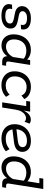

<svg xmlns="http://www.w3.org/2000/svg" viewBox="1025 -1648 634 2724"><g transform="rotate(90 1342.0 -286.0)"><path d="M205.1 10.6Q124.8 10.6 81.4 -17.5Q38 -45.7 38 -93Q38 -104.3 40.3 -115.3Q42.5 -126.2 46.5 -139.4L109.9 -141.6Q94 -93.8 117.6 -69Q141.2 -44.2 209.5 -44.2Q256.5 -44.2 285 -61.6Q313.4 -78.9 313.4 -110.4Q313.4 -133.5 297.9 -145.9Q282.5 -158.3 237.5 -167.1L167.3 -180.9Q116.4 -190.8 91.9 -217.3Q67.3 -243.8 67.3 -281.4Q67.3 -336.8 113.8 -372.1Q160.2 -407.3 239.9 -407.3Q317.8 -407.3 358 -379.1Q398.2 -351 398.2 -302.1Q398.2 -293.3 397.1 -285.3Q396 -277.2 393.6 -268.1L330.3 -263.8Q341.8 -308.2 319.7 -330.3Q297.5 -352.5 235.4 -352.5Q188.4 -352.5 163.6 -333.5Q138.8 -314.4 138.8 -288.6Q138.8 -268 153.4 -255.2Q168.1 -242.5 203.5 -235.7L273 -221.9Q332.7 -209.7 358.8 -185.3Q384.8 -161 384.8 -118.1Q384.8 -59.7 336.2 -24.5Q287.6 10.6 205.1 10.6Z M625.7 10Q578.3 10 542.6 -10.9Q506.9 -31.8 487.2 -70.4Q467.4 -108.9 467.4 -160.7Q467.4 -227.6 492.9 -283.1Q518.3 -338.7 567.6 -372.7Q616.8 -406.7 689.1 -406.7Q734.8 -406.7 771.7 -390.4Q808.6 -374.1 831.1 -346.2L823 -338.7L832.3 -396.7H901L854.1 -100.7Q849.7 -74.2 856.5 -64.9Q863.3 -55.6 885 -55.6H913.1L904.2 0H857.4Q808.6 0 790.6 -25.1Q772.6 -50.2 779.2 -92.1L783 -116L791.1 -99Q768 -45.9 722.4 -18Q676.8 10 625.7 10ZM643.8 -54Q686.8 -54 727.7 -81.8Q768.5 -109.6 794 -164.2L786 -136.6L815.3 -321.3L816.3 -303.2Q797.1 -321.1 766.2 -331.9Q735.2 -342.7 701.7 -342.7Q647.6 -342.7 611.4 -319.4Q575.2 -296 557.2 -256Q539.3 -216.1 539.3 -165.8Q539.3 -113.1 566.6 -83.5Q594 -54 643.8 -54Z M1189.3 10.6Q1129.7 10.6 1085.3 -12.4Q1040.9 -35.4 1016.3 -77.2Q991.7 -119 991.7 -175.8Q991.7 -239 1017.6 -291.4Q1043.5 -343.9 1093.1 -375.6Q1142.7 -407.3 1212.7 -407.3Q1273.2 -407.3 1318.9 -383.3Q1364.7 -359.3 1385.1 -313.7L1335 -273.2Q1319 -309.9 1288.5 -328.1Q1257.9 -346.4 1214.3 -346.4Q1166.4 -346.4 1132.5 -323.8Q1098.5 -301.2 1081 -262.8Q1063.5 -224.4 1063.5 -176Q1063.5 -117.3 1098.3 -83.8Q1133.2 -50.3 1192.8 -50.3Q1234.4 -50.3 1267.7 -66Q1301 -81.6 1322.4 -106L1353.7 -55.2Q1324.3 -23.8 1280.6 -6.6Q1236.9 10.6 1189.3 10.6Z M1431.8 0 1485.9 -341H1411.9L1420.4 -396.7H1563.8L1542.7 -264.1L1534.9 -270.2Q1555.4 -325.4 1578.8 -354.6Q1602.3 -383.9 1627.5 -395.1Q1652.7 -406.3 1675.9 -406.3Q1711.9 -406.3 1733.6 -387.9L1707.5 -316.6Q1696.1 -328.2 1683.1 -333.1Q1670.1 -338 1654.1 -338Q1632.4 -338 1608 -323.2Q1583.6 -308.5 1564.1 -276.1Q1544.5 -243.8 1535.8 -191L1505.4 0Z M1946 10.6Q1852.4 10.6 1797.2 -39.4Q1742 -89.5 1742 -174.6Q1742 -238.3 1769.4 -291.1Q1796.7 -343.9 1849.9 -375.6Q1903.1 -407.3 1979.3 -407.3Q2057.3 -407.3 2096 -373.3Q2134.7 -339.3 2134.7 -286.9Q2134.7 -236.1 2100.5 -206.3Q2066.4 -176.5 1994.3 -167.3L1786.6 -141.5L1786.2 -199L1967 -220.1Q2019.8 -225.9 2043.6 -242.6Q2067.3 -259.4 2067.3 -291.2Q2067.3 -319.9 2044.1 -335.6Q2020.8 -351.2 1976.9 -351.2Q1923.1 -351.2 1886.5 -328.6Q1849.9 -305.9 1831.6 -268.3Q1813.3 -230.7 1813.3 -185.5V-174.2Q1813.3 -115.5 1848.6 -82.9Q1884 -50.3 1949.8 -50.3Q1997.3 -50.3 2035.3 -66.3Q2073.2 -82.3 2095.2 -104.8L2126.5 -52.7Q2107.1 -33.6 2078.5 -19.5Q2049.8 -5.4 2015.8 2.6Q1981.8 10.6 1946 10.6Z M2356.7 10Q2309.3 10 2273.6 -10.9Q2237.9 -31.8 2218.2 -70.4Q2198.4 -108.9 2198.4 -160.7Q2198.4 -227.6 2223.9 -283.1Q2249.3 -338.7 2298.6 -372.7Q2347.8 -406.7 2420.1 -406.7Q2465.8 -406.7 2502.7 -390.4Q2539.6 -374.1 2559 -349.3L2549.1 -338.3L2579.2 -527.4H2505.6L2514.5 -583H2661.4L2585.1 -100.7Q2580.7 -74.2 2587.7 -64.9Q2594.7 -55.6 2616.4 -55.6H2644.5L2635.6 0H2588.4Q2539.6 0 2521.6 -25.1Q2503.6 -50.2 2510.2 -92.1L2514 -116L2522.1 -99Q2499 -45.9 2453.4 -18Q2407.8 10 2356.7 10ZM2374.8 -54Q2417.8 -54 2458.7 -81.8Q2499.5 -109.6 2525 -164.2L2517 -136.6L2546.3 -321.3L2547.3 -303.2Q2528.1 -321.1 2497.2 -331.9Q2466.2 -342.7 2432.7 -342.7Q2378.6 -342.7 2342.4 -319.4Q2306.2 -296 2288.2 -256Q2270.3 -216.1 2270.3 -165.8Q2270.3 -113.1 2297.6 -83.5Q2325 -54 2374.8 -54Z"/></g></svg>

Font: Rokkitt SemiBold
Style: Italic
Weight: 600
Italic angle: -9°
Designer: Vernon Adams
Foundry: Vernon Adams
Version: Version 3.103